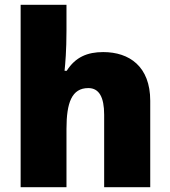

<svg xmlns="http://www.w3.org/2000/svg" viewBox="-20 -846 710 800"><path d="M257 -718V-826H66V-66H257V-309C257 -418 279 -479 348 -479C393 -479 414 -441 414 -368V-66H606V-426C606 -569 519 -629 410 -629C344 -629 294 -608 258 -551H249C252 -580 257 -636 257 -718Z"/></svg>

Font: Noto Sans Malayalam UI Black
Style: Regular
Weight: 900
Designer: Jelle Bosma - Monotype Design Team
Foundry: Monotype Imaging Inc.
Version: Version 2.104